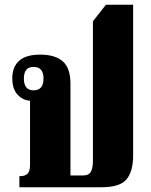

<svg xmlns="http://www.w3.org/2000/svg" viewBox="-20 -792 637 812"><path d="M62 0V-47H67Q84 -47 95.5 -56.5Q107 -66 107 -95V-366Q76 -368 54 -392Q32 -416 32 -461Q32 -509 61 -535Q90 -561 150 -561Q213 -561 245.5 -532.5Q278 -504 278 -438V-50H331Q356 -50 364.5 -66Q373 -82 373 -112V-702L428 -772H543V-134Q543 -68 515.5 -34Q488 0 407 0ZM122 -410Q164 -410 164 -460Q164 -509 122 -509Q81 -509 81 -460Q81 -410 122 -410Z"/></svg>

Font: Noto Serif Thai Condensed Black
Style: Regular
Weight: 900
Width: 3
Designer: Monotype Design Team
Foundry: Monotype Imaging Inc.
Version: Version 2.002; ttfautohint (v1.8.4.7-5d5b)